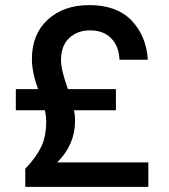

<svg xmlns="http://www.w3.org/2000/svg" viewBox="-20 -732 660 752"><path d="M79 -71Q121 -115 141 -156Q161 -197 161 -257Q161 -277 156 -300H42V-383H129Q105 -449 105 -501Q105 -598 167 -655Q229 -712 330 -712Q437 -712 495 -652Q553 -592 559 -498H448Q446 -550 416 -581.5Q386 -613 332 -613Q283 -613 251 -583Q219 -553 219 -496Q219 -458 246 -383H434V-300H270Q274 -281 274 -259Q274 -165 204 -96H561V0H79Z"/></svg>

Font: AWOL-DM SemiBold
Style: Regular
Weight: 600
Designer: Colophon Foundry, Jonny Pinhorn, Mikhail Sharanda
Foundry: Colophon Foundry
Version: Version 1.000;Glyphs 3.2.3 (3260)